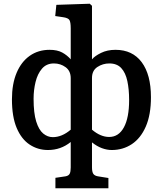

<svg xmlns="http://www.w3.org/2000/svg" viewBox="-20 -790 872 1029"><path d="M277 219V163L331 155Q348 152 353.5 141Q359 130 359 108V-29Q306 14 237 14Q183 14 139 -15Q95 -44 69.5 -104Q44 -164 44 -258Q44 -340 69 -399.5Q94 -459 139.5 -491Q185 -523 246 -523Q287 -523 313.5 -508.5Q340 -494 359 -472V-638Q359 -670 352.5 -682Q346 -694 317 -698L276 -704L282 -764L461 -770L473 -759V-472Q488 -490 521.5 -506.5Q555 -523 599 -523Q690 -523 739.5 -456.5Q789 -390 789 -269Q789 -175 761.5 -112Q734 -49 686.5 -17.5Q639 14 579 14Q553 14 526 4Q499 -6 473 -27V106Q473 131 480 141.5Q487 152 505 155L561 164V219ZM263 -55Q312 -55 359 -95V-371Q359 -410 331.5 -430Q304 -450 269 -450Q229 -450 205 -422Q181 -394 170.5 -350.5Q160 -307 160 -261Q160 -184 174 -139Q188 -94 211.5 -74.5Q235 -55 263 -55ZM565 -56Q616 -56 644 -107.5Q672 -159 672 -254Q672 -311 662.5 -355.5Q653 -400 630 -425Q607 -450 566 -450Q531 -450 502 -431Q473 -412 473 -372V-95Q519 -56 565 -56Z"/></svg>

Font: Literata Medium
Style: Regular
Weight: 500
Designer: Latin by Veronika Burian and Jose Scaglione. Greek by Irene Vlachou. Cyrillic by Vera Evstafieva.
Foundry: TypeTogether
Version: Version 3.103; ttfautohint (v1.8.4.7-5d5b);gftools[0.9.29]